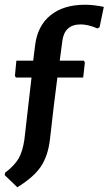

<svg xmlns="http://www.w3.org/2000/svg" viewBox="-33 -640 458 810"><path d="M325 -620Q362 -620 405 -611L387 -525L378 -520Q339 -537 307 -537Q239 -537 230 -467L219 -384H321L325 -376L318 -313H209L193 -185L178 -54Q170 17 139.5 62.5Q109 108 40 150L-13 99L-12 89Q28 59 45.5 28.5Q63 -2 70 -52L84 -174L100 -313H34L30 -320L36 -384H107L115 -448Q125 -531 180 -575.5Q235 -620 325 -620Z"/></svg>

Font: Alegreya Sans SC
Style: Bold Italic
Weight: 700
Italic angle: -7°
Designer: Juan Pablo del Peral
Foundry: Huerta Tipografica
Version: Version 2.007